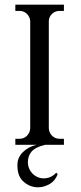

<svg xmlns="http://www.w3.org/2000/svg" viewBox="-20 -623 347 826"><path d="M255 0H174Q132 10 115.5 29.5Q99 49 100 78Q101 99 113 115.5Q125 132 143 139.5Q161 147 182.5 143Q204 139 222 120L228 126Q217 157 188.5 171.5Q160 186 130.5 182Q101 178 78 155.5Q55 133 55 89Q54 56 78 32Q102 8 137 0H46V-26H65Q83 -26 96 -39Q109 -52 110 -71V-532Q109 -550 96 -563Q83 -576 65 -576H46V-603H255V-576H236Q217 -576 204 -563.5Q191 -551 190 -534V-71Q191 -52 204 -39Q217 -26 236 -26H255Z"/></svg>

Font: Constantine
Style: Regular
Weight: 400
Designer: Dukom Design
Version: Version 1.001;PS 001.001;hotconv 1.0.56;makeotf.lib2.0.21325